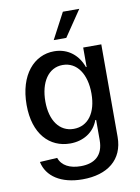

<svg xmlns="http://www.w3.org/2000/svg" viewBox="-104 -843 824 1128"><g transform="rotate(-10 307.5 -279.0)"><path d="M296 216C445 216 541 142 541 6V-546H433V-430H429C404 -501 346 -554 260 -554C141 -554 47 -451 47 -271C47 -98 138 -4 261 -4C339 -4 404 -44 429 -114H434V6C434 98 381 138 299 138C234 138 186 114 170 66L66 72C84 160 168 216 296 216ZM159 -272C159 -386 210 -466 296 -466C382 -466 434 -387 434 -272C434 -156 381 -85 296 -85C211 -85 159 -159 159 -272ZM270 -619H345L450 -774H352Z"/></g></svg>

Font: Wafeq Medium
Style: Regular
Weight: 500
Designer: Rasmus Andersson & Azza Alameddine
Foundry: Google & TypeTogether
Version: Version 3.000;January 28, 2025;FontCreator 15.0.0.3014 64-bi